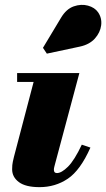

<svg xmlns="http://www.w3.org/2000/svg" viewBox="-20 -761 437 791"><path d="M309 -569 173 -540 157 -564 231.5 -688Q253 -724 283.8 -734.8Q314.5 -745.5 342.5 -737.8Q370.5 -730 384 -710.5Q400.5 -686.5 396.8 -656.8Q393 -627 370.8 -602.2Q348.5 -577.5 309 -569ZM352.5 -153Q311 -59.5 259.5 -24.8Q208 10 143 10Q85.5 10 57.8 -10.8Q30 -31.5 30 -63.5Q30 -82.5 32.8 -94.5Q35.5 -106.5 37.5 -115L118.5 -423.5H50.5V-460H307L206 -82.5Q205 -78.5 203.5 -72.8Q202 -67 202 -61.5Q202 -48 214.5 -48Q233.5 -48 260 -74.2Q286.5 -100.5 317 -165Z"/></svg>

Font: Bodoni* 06pt Fatface
Style: Italic
Weight: 900
Italic angle: -13°
Version: Version 2.3